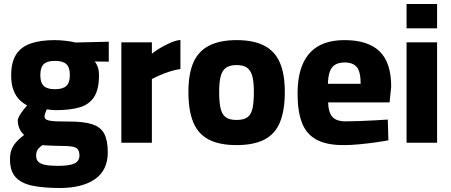

<svg xmlns="http://www.w3.org/2000/svg" viewBox="-20 -715 2259 962"><path d="M279 227Q199 227 143 215.5Q87 204 58.5 173Q30 142 30 83Q30 57 37 37Q44 17 60 -1.5Q76 -20 101 -39Q87 -50 78 -69.5Q69 -89 69 -112Q69 -120 76.5 -133.5Q84 -147 95 -161.5Q106 -176 116 -187Q96 -197 78 -214.5Q60 -232 48 -262Q36 -292 36 -338Q36 -403 60.5 -441.5Q85 -480 133.5 -497Q182 -514 254 -514Q279 -514 309.5 -510.5Q340 -507 358 -502L525 -506V-406L455 -407Q464 -396 470 -379Q476 -362 476 -338Q476 -268 452 -230Q428 -192 380 -177.5Q332 -163 257 -163Q249 -163 236 -164.5Q223 -166 214 -167Q211 -159 207 -148.5Q203 -138 203 -133Q203 -124 208 -119Q213 -114 226 -111Q239 -108 263.5 -107Q288 -106 329 -106Q400 -106 442 -92.5Q484 -79 502 -45.5Q520 -12 520 48Q520 138 456 182.5Q392 227 279 227ZM270 116Q328 116 353 104Q378 92 378 64Q378 43 369 32.5Q360 22 339.5 19Q319 16 284 16Q274 16 260 15.5Q246 15 233 14.5Q220 14 209 13.5Q198 13 193 12Q181 20 174 28Q167 36 164 44.5Q161 53 161 65Q161 84 171.5 95Q182 106 206 111Q230 116 270 116ZM255 -268Q295 -268 312.5 -284.5Q330 -301 330 -339Q330 -377 312.5 -393.5Q295 -410 255 -410Q216 -410 199 -393.5Q182 -377 182 -339Q182 -301 199 -284.5Q216 -268 255 -268Z M588 0V-503H741V-446Q757 -459 781 -473.5Q805 -488 832 -500Q859 -512 884 -515V-369Q860 -366 833 -357.5Q806 -349 782 -338.5Q758 -328 741 -319V0Z M1165 12Q1080 12 1026.5 -15.5Q973 -43 948.5 -102Q924 -161 924 -254Q924 -346 949.5 -403Q975 -460 1029 -487Q1083 -514 1165 -514Q1249 -514 1302.5 -487Q1356 -460 1381.5 -403Q1407 -346 1407 -254Q1407 -161 1382.5 -102Q1358 -43 1304.5 -15.5Q1251 12 1165 12ZM1165 -114Q1202 -114 1220.5 -128Q1239 -142 1245.5 -173Q1252 -204 1252 -254Q1252 -305 1244 -334Q1236 -363 1217.5 -376Q1199 -389 1165 -389Q1132 -389 1113 -376Q1094 -363 1086 -333.5Q1078 -304 1078 -254Q1078 -204 1085 -173Q1092 -142 1110.5 -128Q1129 -114 1165 -114Z M1700 12Q1615 12 1564.5 -16Q1514 -44 1492.5 -101Q1471 -158 1471 -245Q1471 -336 1497.5 -395.5Q1524 -455 1576 -484.5Q1628 -514 1707 -514Q1823 -514 1881.5 -458Q1940 -402 1940 -281L1932 -202H1624Q1625 -154 1644.5 -130.5Q1664 -107 1712 -107Q1743 -107 1781.5 -108.5Q1820 -110 1858 -112Q1896 -114 1923 -116L1926 -12Q1900 -7 1861 -1.5Q1822 4 1780 8Q1738 12 1700 12ZM1623 -295H1787Q1787 -355 1768 -378.5Q1749 -402 1707 -402Q1679 -402 1660.5 -391.5Q1642 -381 1633 -357.5Q1624 -334 1623 -295Z M2017 0V-503H2170V0ZM2017 -573V-695H2170V-573Z"/></svg>

Font: Cairo Play ExtraBold
Style: Regular
Weight: 800
Version: Version 3.119